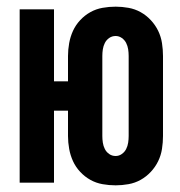

<svg xmlns="http://www.w3.org/2000/svg" viewBox="-20 -548 540 576"><path d="M327 8Q307 8 287.5 4.5Q268 1 251 -8.5Q234 -18 220.5 -32.5Q207 -47 199 -64.5Q191 -82 187.5 -101.5Q184 -121 184 -140V-216H142V0H39V-520H142V-304H184V-380Q184 -399 187.5 -418.5Q191 -438 199 -455.5Q207 -473 220.5 -487.5Q234 -502 251 -511.5Q268 -521 287.5 -524.5Q307 -528 327 -528Q346 -528 365.5 -524.5Q385 -521 402 -511.5Q419 -502 432.5 -487.5Q446 -473 454.5 -455.5Q463 -438 466 -418.5Q469 -399 469 -380V-140Q469 -121 466 -101.5Q463 -82 454.5 -64.5Q446 -47 432.5 -32.5Q419 -18 402 -8.5Q385 1 365.5 4.5Q346 8 327 8ZM327 -80Q337 -80 345.5 -86Q354 -92 358.5 -101Q363 -110 364.5 -120Q366 -130 366 -140V-380Q366 -390 364.5 -400Q363 -410 358.5 -419Q354 -428 345.5 -434Q337 -440 327 -440Q316 -440 307.5 -434Q299 -428 294.5 -419Q290 -410 288.5 -400Q287 -390 287 -380V-140Q287 -130 288.5 -120Q290 -110 294.5 -101Q299 -92 307.5 -86Q316 -80 327 -80Z"/></svg>

Font: Iosevka SS18
Style: Bold
Weight: 700
Monospace: yes
Designer: Belleve Invis
Foundry: Belleve Invis
Version: Version 25.1.1; ttfautohint (v1.8.4)